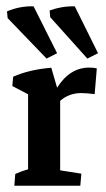

<svg xmlns="http://www.w3.org/2000/svg" viewBox="-20 -594 340 614"><path d="M25.9 0 28.8 -37.6Q47.9 -46.4 69.8 -52.7V-292.5L19.5 -318.8L22 -348.6Q73.7 -371.6 144 -377.4L162.6 -313.5Q203.1 -377.9 265.6 -377.9Q280.8 -377.9 289.6 -375L282.7 -293Q271.5 -294.4 259.8 -295.4Q248 -296.4 240.2 -296.4Q200.7 -296.4 172.4 -271.5V-49.3L240.2 -38.6L236.8 0ZM259.3 -406.7 140.6 -539.1 138.7 -560.5Q157.7 -567.4 177.5 -570.8Q197.3 -574.2 219.2 -573.7L293.5 -423.8ZM128.9 -406.7 4.4 -536.1 2.4 -557.6Q43.9 -575.2 87.4 -573.7L162.6 -423.8Z"/></svg>

Font: Markazi Text SemiBold
Style: Regular
Weight: 600
Designer: Borna Izadpanah (Arabic designer), Fiona Ross (Arabic design director) and Florian Runge (Latin designer)
Foundry: Borna Izadpanah and Florian Runge
Version: Version 1.001; ttfautohint (v1.8.3)